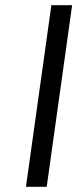

<svg xmlns="http://www.w3.org/2000/svg" viewBox="-20 -720 298 740"><path d="M80 0 178 -700H258L160 0Z"/></svg>

Font: Fivo Sans Modern
Style: Italic
Weight: 400
Designer: Alexander Slobzheninov
Foundry: Alexander Slobzheninov
Version: 1.0